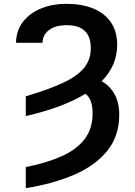

<svg xmlns="http://www.w3.org/2000/svg" viewBox="-20 -757 697 990"><path d="M112.9 213.1V104.4Q221.2 83.1 298.3 48.5Q375.4 13.8 416.4 -39.8Q457.4 -93.4 457.4 -171.2Q457.4 -248.2 420.1 -273.1Q305.8 -203.1 112.9 -158.4V-260.3Q231.9 -295.5 305.8 -330.3Q379.6 -365.1 413.9 -407.5Q448.2 -449.9 448.2 -508.5Q448.2 -627.1 323.9 -627.1Q266.7 -627.1 233.1 -602.3Q199.6 -577.4 199.6 -536.2H62.9Q62.9 -596.6 96.4 -641.9Q130 -687.1 188.9 -712.2Q247.9 -737.2 323.9 -737.2Q401.6 -737.2 460.2 -713.4Q518.8 -689.6 551.5 -642.4Q584.2 -595.2 584.2 -524.9Q584.2 -419.4 504.3 -338.4Q546.9 -314.3 570.8 -271Q594.8 -227.6 594.8 -165.5Q594.8 -55.8 533.4 20.4Q471.9 96.6 363.3 143.6Q254.6 190.7 112.9 213.1Z"/></svg>

Font: Linik Sans SemiBold
Style: Regular
Weight: 600
Designer: Rasmus Andersson (font), Cristiano Sobral (main changes)
Foundry: rsms
Version: Version 3.018;June 1, 2022;FontCreator 14.0.0.2814 64-bit; t